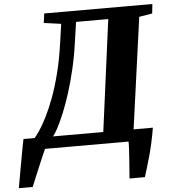

<svg xmlns="http://www.w3.org/2000/svg" viewBox="-124 -799 943 1057"><g transform="rotate(-5 347.0 -270.0)"><path d="M-63 203Q-56.5 165.5 -49 123.8Q-41.5 82 -34.5 43.2Q-27.5 4.5 -22 -24.5Q-16.5 -53.5 -14 -64.5H47.5Q58 -75.5 76 -102.2Q94 -129 115.8 -171.8Q137.5 -214.5 159.8 -273.5Q182 -332.5 201.5 -409.2Q221 -486 234 -580.5L248 -678L153 -691L160 -743H757.5L752 -691L679.5 -679L594.5 -64.5H701Q694 -21.5 685 18.8Q676 59 666.2 93.8Q656.5 128.5 648 156.2Q639.5 184 633.5 203H548.5Q549.5 186.5 551.8 159.2Q554 132 556.2 101.2Q558.5 70.5 560 43.5Q561.5 16.5 561 0H99.5Q95.5 8.5 84 34.5Q72.5 60.5 58.8 93.8Q45 127 32.5 157Q20 187 13.5 203ZM149.5 -64.5H427L508.5 -681.5H330.5L315 -575Q304 -494.5 287.2 -423.8Q270.5 -353 251.5 -293.2Q232.5 -233.5 213.2 -187Q194 -140.5 177.5 -109.5Q161 -78.5 149.5 -64.5Z"/></g></svg>

Font: Merriweather 24pt Black
Style: Italic
Weight: 900
Italic angle: -7.8°
Designer: Eben Sorkin
Foundry: Eben Sorkin
Version: Version 2.101